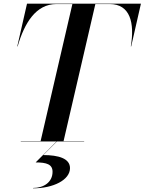

<svg xmlns="http://www.w3.org/2000/svg" viewBox="-20 -770 787 1045"><path d="M93 -2V0H287.5L174 114C234 114 266 124.5 266 165C266 222 217.5 253 160.5 253V255C269 255 361 210 361 145C361 92.5 299 74 215.5 74L289.5 0H438V-2H326L499 -748H577C689 -748 713.5 -644.5 692 -517.5H694L747 -750H127L74 -517.5H76C112.5 -643.5 175 -748 287 -748H374L201 -2Z"/></svg>

Font: Bodoni* 96pt Medium
Style: Italic
Weight: 500
Italic angle: -13°
Version: Version 2.3